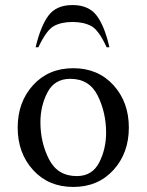

<svg xmlns="http://www.w3.org/2000/svg" viewBox="-20 -730 580 760"><path d="M270 10Q172 10 111 -57Q50 -124 50 -225Q50 -326 111 -393Q172 -460 270 -460Q368 -460 429 -393Q490 -326 490 -225Q490 -124 429 -57Q368 10 270 10ZM284 -33Q345 -33 372.5 -86.5Q400 -140 400 -205Q400 -284 367 -351Q334 -418 258 -418Q196 -418 168 -364.5Q140 -311 140 -246Q140 -166 174 -99.5Q208 -33 284 -33ZM121 -543Q141 -627 172 -668.5Q203 -710 267 -710Q331 -710 362.5 -668.5Q394 -627 413 -543H402Q371 -611 341 -627Q311 -643 267 -643Q223 -643 193.5 -627Q164 -611 132 -543Z"/></svg>

Font: Spectral
Style: Regular
Weight: 400
Designer: Jean-Baptiste Levee
Foundry: Production Type
Version: Version 1.002